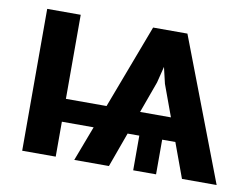

<svg xmlns="http://www.w3.org/2000/svg" viewBox="-64 -636 956 727"><g transform="rotate(10 414.0 -272.5)"><path d="M676.3 0 627.4 -133.3H576.7V0H488.8V-133.3H443.8L395.5 0H262.2L313 -134.3H190.9V0H62V-545.4H190.9V-222.2H347.2L469.2 -545.4H601.1L809.6 0ZM476.1 -222.2H594.7L550.3 -343.3L535.6 -405.8L520 -343.3Z"/></g></svg>

Font: Interop SemBd
Style: Regular
Weight: 600
Designer: Rasmus Andersson, Google, Jang Haemin
Foundry: jhaemin
Version: Version 1.007